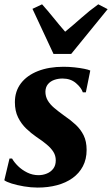

<svg xmlns="http://www.w3.org/2000/svg" viewBox="-23 -859 519 890"><path d="M375 -431H361Q353.5 -453 328.8 -474Q304 -495 267 -495Q246 -495 228 -488.5Q210 -482 199 -468.5Q188 -455 187.5 -434Q187.5 -412 198 -393.8Q208.5 -375.5 228.2 -358.8Q248 -342 274.5 -323Q304 -303 327.5 -281.2Q351 -259.5 364.8 -231.5Q378.5 -203.5 378.5 -164Q378.5 -121 361.2 -88.2Q344 -55.5 313.2 -33.5Q282.5 -11.5 241.2 -0.5Q200 10.5 151.5 10.5Q120.5 10.5 88.2 5Q56 -0.5 31.2 -8.2Q6.5 -16 -3 -23.5L21 -124H33Q42.5 -107 60.5 -89.2Q78.5 -71.5 103.2 -59.2Q128 -47 155.5 -47Q175.5 -47 194 -54.5Q212.5 -62 224 -77.2Q235.5 -92.5 235.5 -115.5Q235.5 -137.5 224.5 -155Q213.5 -172.5 193.5 -189.2Q173.5 -206 145.5 -224.5Q121.5 -241 98.5 -263Q75.5 -285 60.8 -314.8Q46 -344.5 46 -385.5Q46 -436 74 -472.8Q102 -509.5 152.8 -529.5Q203.5 -549.5 271 -549.5Q296.5 -549.5 322.2 -546.8Q348 -544 367.8 -540Q387.5 -536 395.5 -532ZM225 -609 127.5 -818 172 -839Q198 -810 224.8 -776.8Q251.5 -743.5 279 -712Q318 -744 354.8 -776.8Q391.5 -809.5 432.5 -839L476 -816.5L307 -609Z"/></svg>

Font: Merriweather 60pt ExtraBold
Style: Italic
Weight: 800
Italic angle: -7.8°
Version: Version 2.101